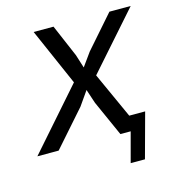

<svg xmlns="http://www.w3.org/2000/svg" viewBox="-119 -583 726 793"><g transform="rotate(-15 244.5 -186.5)"><path d="M265 -152 245 -212 203 -152 69 0H-22L203 -256L96 -500H181L240 -362L258 -305L299 -362L420 -500H511L299 -260L388 -64H456L404 127H343L377 0H333Z"/></g></svg>

Font: PT Sans
Style: Italic
Weight: 400
Italic angle: -12°
Designer: A.Korolkova, O.Umpeleva, V.Yefimov
Foundry: ParaType Ltd
Version: Version 2.003W OFL